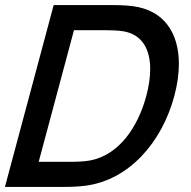

<svg xmlns="http://www.w3.org/2000/svg" viewBox="-46 -740 757 760"><path d="M-26.5 0H199C212 0 255 0 289.7 -4.5C464.5 -26 594.8 -176.5 644 -360C656 -404.8 662.1 -447.7 662.1 -487.2C662.1 -609.3 603.6 -699.3 480.3 -715.5C448 -720 405 -720 392 -720H166.5ZM107.2 -99.5 246.8 -620.5H365.3C387.3 -620.5 423.2 -620 446 -615.5C518.1 -601.4 548.5 -543.5 548.5 -466.4C548.5 -433.7 543.1 -397.6 533 -360C499.9 -236.5 424.7 -125.5 309 -104.5C283.8 -100 248.7 -99.5 225.7 -99.5Z"/></svg>

Font: Manrope
Style: SemiBoldItalic
Weight: 600
Italic angle: -15°
Designer: Mikhail Sharanda
Foundry: Mikhail Sharanda
Version: Version 4.502;hotconv 1.0.109;makeotfexe 2.5.65596